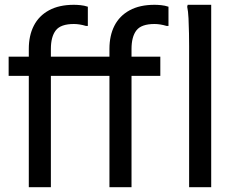

<svg xmlns="http://www.w3.org/2000/svg" viewBox="-20 -780 996 800"><path d="M100 0V-576Q100 -632 121 -673Q142 -714 184 -737Q226 -760 288 -760Q300 -760 315.5 -758.5Q331 -757 346 -752V-672H338Q311 -680 288 -680Q233 -680 212.5 -653.5Q192 -627 192 -576V0ZM16 -464V-544H472V-464ZM436 0V-576Q436 -632 457 -673Q478 -714 520 -737Q562 -760 624 -760Q636 -760 651.5 -758.5Q667 -757 682 -752V-672H674Q647 -680 624 -680Q569 -680 548.5 -653.5Q528 -627 528 -576V0ZM352 -464V-544H648V-464ZM768 0V-588Q768 -608 767.5 -640Q767 -672 765.5 -703Q764 -734 760 -752L762 -760H860V0Z"/></svg>

Font: Kufam
Style: Regular
Weight: 400
Designer: Wael Morcos, Artur Schmal
Foundry: Original Type
Version: Version 1.301; ttfautohint (v1.8.3)